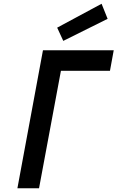

<svg xmlns="http://www.w3.org/2000/svg" viewBox="-20 -1008 629 1028"><path d="M318.8 -789.1 286.1 -859.9 523.9 -987.8 556.2 -907.2ZM73.2 0 210 -738.8H588.9L568.8 -628.9H306.2L189 0Z"/></svg>

Font: Involve SemiBold Oblique
Style: Italic
Weight: 600
Italic angle: -10.5°
Designer: Stefan Peev
Foundry: Context Ltd.
Version: Version 1.001